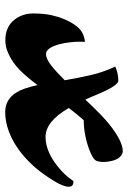

<svg xmlns="http://www.w3.org/2000/svg" viewBox="103 -594 491 737"><g transform="rotate(90 348.5 -225.5)"><path d="M394.5 -244.1Q446.3 -154.8 505.4 -154.8Q569.8 -154.8 637.7 -217.8Q658.7 -237.3 674.8 -261.7Q696.8 -263.2 696.8 -243.7Q696.8 -222.2 672.1 -183.1Q647.5 -144 626.2 -118.9Q605 -93.8 579.8 -72Q554.7 -50.3 527.3 -34.2Q467.3 0 410.2 0Q346.7 0 320.3 -74.2Q312.5 -96.7 306.6 -124Q261.2 -64 233.4 -42Q181.2 -0.5 135.3 -0.5Q82.5 -0.5 55.2 -36.1Q31.7 -66.4 31.7 -107.4Q31.7 -148.4 38.1 -176.8Q44.4 -205.1 53.2 -225.6Q78.1 -284.2 109.9 -297.9Q123.5 -304.2 140.6 -306.2Q140.1 -296.9 140.1 -283.9Q140.1 -271 142.3 -249Q144.5 -227.1 150.4 -205.6Q164.6 -156.7 187 -156.7Q206.1 -156.7 231.7 -177Q257.3 -197.3 288.1 -228.5Q279.8 -277.3 268.6 -326.9Q257.3 -376.5 235.4 -422.4Q261.7 -434.1 289.6 -434.1Q308.6 -434.1 341.8 -355Q351.1 -332 362.3 -307.6Q426.3 -375.5 457 -399.4Q522 -451.2 560.1 -451.2H562.5Q588.4 -446.8 597.7 -409.2Q605.5 -375.5 598.6 -353.5Q595.2 -339.4 564.5 -326.7Q505.4 -302.2 441.4 -301.3Q419.4 -276.9 394.5 -244.1Z"/></g></svg>

Font: Molle
Style: Regular
Weight: 400
Italic angle: -22°
Designer: Elena Albertoni
Foundry: Elena Albertoni
Version: Version 1.001; ttfautohint (v0.92) -l 12 -r 12 -G 200 -x 10 